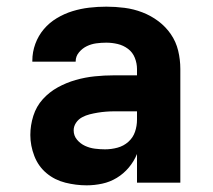

<svg xmlns="http://www.w3.org/2000/svg" viewBox="-20 -548 640 576"><path d="M240 8Q208 8 176 0Q144 -8 119.5 -28.5Q95 -49 83 -80Q71 -111 71 -143Q71 -172 80 -200.5Q89 -229 108.5 -250.5Q128 -272 153.5 -286Q179 -300 207 -308Q235 -316 264 -319Q293 -322 322 -322H391V-341Q391 -358 384.5 -374.5Q378 -391 364 -401.5Q350 -412 333 -416Q316 -420 299 -420Q284 -420 269 -418Q254 -416 240.5 -409.5Q227 -403 217 -391Q207 -379 207 -364V-363H77V-366Q77 -392 86 -416.5Q95 -441 111.5 -460.5Q128 -480 150.5 -493.5Q173 -507 197.5 -514.5Q222 -522 247.5 -525Q273 -528 299 -528Q326 -528 353.5 -524.5Q381 -521 407 -511Q433 -501 455 -484.5Q477 -468 492.5 -445.5Q508 -423 514.5 -396Q521 -369 521 -341V0H391V-86Q382 -64 366.5 -45.5Q351 -27 330.5 -14.5Q310 -2 286.5 3Q263 8 240 8ZM295 -100Q314 -100 332.5 -105Q351 -110 365 -122.5Q379 -135 385 -152.5Q391 -170 391 -189V-214H322Q310 -214 297.5 -213Q285 -212 273 -210Q261 -208 249 -205Q237 -202 226 -196Q215 -190 208 -179.5Q201 -169 201 -157Q201 -141 211 -129Q221 -117 235 -110.5Q249 -104 264.5 -102Q280 -100 295 -100Z"/></svg>

Font: Iosevka Extrabold Extended
Style: Regular
Weight: 800
Width: 7
Monospace: yes
Designer: Belleve Invis
Foundry: Belleve Invis
Version: Version 32.5.0; ttfautohint (v1.8.4)